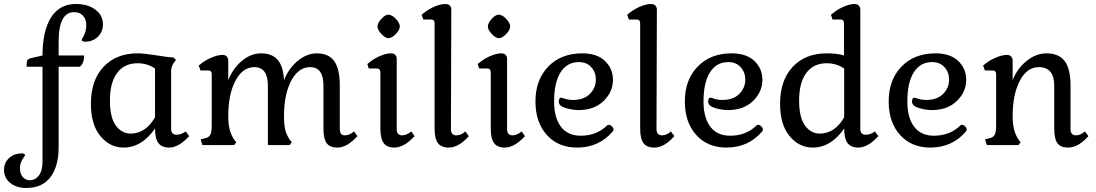

<svg xmlns="http://www.w3.org/2000/svg" viewBox="-115 -729 5507 965"><path d="M179.7 11.7V-393.6H286.1Q307.6 -409.2 307.6 -450.2H179.7V-519.5Q179.7 -668 257.8 -668Q285.2 -668 301.8 -650.4Q318.4 -632.8 318.4 -603.5Q318.4 -581.1 312.5 -564.5Q306.6 -547.9 301.3 -540Q295.9 -532.2 295.9 -529.3Q295.9 -519.5 313.5 -519.5Q351.6 -519.5 377 -544.4Q402.3 -569.3 402.3 -607.4Q402.3 -652.3 364.3 -680.7Q326.2 -709 266.6 -709Q183.6 -709 141.1 -640.6Q98.6 -572.3 98.6 -450.2L40 -436.5Q25.4 -432.6 22 -425.3Q18.6 -418 18.6 -393.6H98.6V82Q98.6 128.9 80.6 152.8Q62.5 176.8 35.2 176.8Q13.7 176.8 -0.5 160.6Q-14.6 144.5 -14.6 117.2Q-14.6 98.6 -8.3 84Q-2 69.3 4.4 61.5Q10.7 53.7 10.7 51.8Q10.7 42 -5.9 42Q-43.9 42 -69.3 65.4Q-94.7 88.9 -94.7 124Q-94.7 166 -63 190.9Q-31.2 215.8 16.6 215.8Q97.7 215.8 138.7 161.1Q179.7 106.4 179.7 11.7Z M437.5 -224.6Q437.5 -313.5 473.6 -362.3Q509.8 -411.1 576.2 -411.1Q625 -411.1 664.1 -384.8V-139.6Q617.2 -57.6 541 -57.6Q497.1 -57.6 467.3 -97.7Q437.5 -137.7 437.5 -224.6ZM664.1 -83Q664.1 -32.2 681.2 -9.8Q698.2 12.7 735.4 12.7Q783.2 12.7 835.9 -44.9L818.4 -68.4Q795.9 -51.8 773.4 -51.8Q745.1 -51.8 745.1 -80.1V-375Q745.1 -390.6 756.8 -411.1L769.5 -427.7L757.8 -439.5Q730.5 -441.4 668.9 -451.2Q607.4 -460.9 577.1 -460.9Q468.8 -460.9 405.3 -393.1Q341.8 -325.2 341.8 -208Q341.8 -102.5 389.6 -44.9Q437.5 12.7 505.9 12.7Q597.7 12.7 664.1 -83Z M1681.6 -44.9 1664.1 -68.4Q1641.6 -48.8 1618.2 -48.8Q1592.8 -48.8 1592.8 -80.1V-298.8Q1592.8 -382.8 1564.9 -421.9Q1537.1 -460.9 1476.6 -460.9Q1427.7 -460.9 1381.8 -423.3Q1335.9 -385.7 1312.5 -326.2Q1308.6 -396.5 1280.3 -428.7Q1252 -460.9 1196.3 -460.9Q1146.5 -460.9 1101.1 -423.3Q1055.7 -385.7 1032.2 -326.2V-424.8Q1032.2 -437.5 1024.4 -445.3Q1016.6 -453.1 1003.9 -453.1Q978.5 -453.1 944.3 -438Q910.2 -422.9 883.8 -399.4L892.6 -375H931.6Q949.2 -375 949.2 -355.5V-100.6Q949.2 -65.4 941.9 -51.3Q934.6 -37.1 911.1 -33.2L893.6 -28.3L902.3 0H1061.5L1072.3 -13.7L1061.5 -28.3Q1032.2 -69.3 1032.2 -144.5Q1032.2 -254.9 1068.4 -323.2Q1104.5 -391.6 1163.1 -391.6Q1231.4 -391.6 1231.4 -298.8V0H1340.8L1351.6 -13.7Q1328.1 -42 1320.3 -70.3Q1312.5 -98.6 1312.5 -144.5V-156.2Q1314.5 -261.7 1350.6 -326.7Q1386.7 -391.6 1443.4 -391.6Q1510.7 -391.6 1510.7 -298.8V-83Q1510.7 -31.2 1526.9 -9.3Q1543 12.7 1581.1 12.7Q1628.9 12.7 1681.6 -44.9Z M1894.5 -595.7Q1894.5 -613.3 1874.5 -634.3Q1854.5 -655.3 1836.9 -655.3Q1821.3 -655.3 1801.8 -634.3Q1782.2 -613.3 1782.2 -595.7Q1782.2 -579.1 1802.2 -558.1Q1822.3 -537.1 1836.9 -537.1Q1854.5 -537.1 1874.5 -558.1Q1894.5 -579.1 1894.5 -595.7ZM1968.8 -44.9 1952.1 -68.4Q1928.7 -48.8 1906.2 -48.8Q1878.9 -48.8 1878.9 -80.1V-433.6Q1878.9 -446.3 1871.1 -453.6Q1863.3 -460.9 1849.6 -460.9Q1824.2 -460.9 1791 -445.8Q1757.8 -430.7 1731.4 -407.2L1738.3 -384.8H1779.3Q1796.9 -384.8 1796.9 -363.3V-83Q1796.9 -32.2 1813.5 -9.8Q1830.1 12.7 1867.2 12.7Q1916 12.7 1968.8 -44.9Z M2241.2 -44.9 2223.6 -68.4Q2203.1 -48.8 2178.7 -48.8Q2151.4 -48.8 2151.4 -80.1L2153.3 -679.7Q2153.3 -693.4 2145.5 -701.2Q2137.7 -709 2124 -709Q2097.7 -709 2063.5 -693.4Q2029.3 -677.7 2003.9 -654.3L2012.7 -630.9H2051.8Q2069.3 -630.9 2069.3 -611.3V-83Q2069.3 -32.2 2085.9 -9.8Q2102.5 12.7 2140.6 12.7Q2190.4 12.7 2241.2 -44.9Z M2449.2 -595.7Q2449.2 -613.3 2429.2 -634.3Q2409.2 -655.3 2391.6 -655.3Q2376 -655.3 2356.4 -634.3Q2336.9 -613.3 2336.9 -595.7Q2336.9 -579.1 2356.9 -558.1Q2377 -537.1 2391.6 -537.1Q2409.2 -537.1 2429.2 -558.1Q2449.2 -579.1 2449.2 -595.7ZM2523.4 -44.9 2506.8 -68.4Q2483.4 -48.8 2460.9 -48.8Q2433.6 -48.8 2433.6 -80.1V-433.6Q2433.6 -446.3 2425.8 -453.6Q2418 -460.9 2404.3 -460.9Q2378.9 -460.9 2345.7 -445.8Q2312.5 -430.7 2286.1 -407.2L2293 -384.8H2334Q2351.6 -384.8 2351.6 -363.3V-83Q2351.6 -32.2 2368.2 -9.8Q2384.8 12.7 2421.9 12.7Q2470.7 12.7 2523.4 -44.9Z M2964.8 -68.4Q2968.8 -76.2 2968.8 -77.1Q2968.8 -85.9 2960.4 -93.8Q2952.1 -101.6 2944.3 -101.6Q2939.5 -101.6 2936.5 -98.6Q2883.8 -46.9 2803.7 -46.9Q2738.3 -46.9 2704.1 -92.3Q2669.9 -137.7 2669.9 -218.8Q2669.9 -314.5 2702.6 -365.7Q2735.4 -417 2793.9 -417Q2834 -417 2856.9 -391.1Q2879.9 -365.2 2879.9 -329.1Q2879.9 -287.1 2849.6 -256.8Q2819.3 -226.6 2764.6 -226.6Q2743.2 -226.6 2725.6 -232.4Q2708 -238.3 2706.1 -238.3Q2693.4 -238.3 2693.4 -217.8Q2693.4 -196.3 2728 -186Q2762.7 -175.8 2793 -175.8Q2872.1 -175.8 2918.9 -221.7Q2965.8 -267.6 2965.8 -328.1Q2965.8 -383.8 2925.8 -422.4Q2885.7 -460.9 2811.5 -460.9Q2705.1 -460.9 2640.6 -394.5Q2576.2 -328.1 2576.2 -218.8Q2576.2 -114.3 2633.3 -50.8Q2690.4 12.7 2785.2 12.7Q2895.5 12.7 2964.8 -68.4Z M3274.4 -44.9 3256.8 -68.4Q3236.3 -48.8 3211.9 -48.8Q3184.6 -48.8 3184.6 -80.1L3186.5 -679.7Q3186.5 -693.4 3178.7 -701.2Q3170.9 -709 3157.2 -709Q3130.9 -709 3096.7 -693.4Q3062.5 -677.7 3037.1 -654.3L3045.9 -630.9H3085Q3102.5 -630.9 3102.5 -611.3V-83Q3102.5 -32.2 3119.1 -9.8Q3135.7 12.7 3173.8 12.7Q3223.6 12.7 3274.4 -44.9Z M3715.8 -68.4Q3719.7 -76.2 3719.7 -77.1Q3719.7 -85.9 3711.4 -93.8Q3703.1 -101.6 3695.3 -101.6Q3690.4 -101.6 3687.5 -98.6Q3634.8 -46.9 3554.7 -46.9Q3489.3 -46.9 3455.1 -92.3Q3420.9 -137.7 3420.9 -218.8Q3420.9 -314.5 3453.6 -365.7Q3486.3 -417 3544.9 -417Q3585 -417 3607.9 -391.1Q3630.9 -365.2 3630.9 -329.1Q3630.9 -287.1 3600.6 -256.8Q3570.3 -226.6 3515.6 -226.6Q3494.1 -226.6 3476.6 -232.4Q3459 -238.3 3457 -238.3Q3444.3 -238.3 3444.3 -217.8Q3444.3 -196.3 3479 -186Q3513.7 -175.8 3543.9 -175.8Q3623 -175.8 3669.9 -221.7Q3716.8 -267.6 3716.8 -328.1Q3716.8 -383.8 3676.8 -422.4Q3636.7 -460.9 3562.5 -460.9Q3456.1 -460.9 3391.6 -394.5Q3327.1 -328.1 3327.1 -218.8Q3327.1 -114.3 3384.3 -50.8Q3441.4 12.7 3536.1 12.7Q3646.5 12.7 3715.8 -68.4Z M3901.4 -224.6Q3901.4 -313.5 3937.5 -362.3Q3973.6 -411.1 4040 -411.1Q4088.9 -411.1 4127.9 -384.8V-139.6Q4081.1 -57.6 4004.9 -57.6Q3960.9 -57.6 3931.2 -97.7Q3901.4 -137.7 3901.4 -224.6ZM4127.9 -83Q4127.9 -32.2 4145 -9.8Q4162.1 12.7 4199.2 12.7Q4247.1 12.7 4299.8 -44.9L4282.2 -68.4Q4259.8 -51.8 4237.3 -51.8Q4209 -51.8 4209 -80.1V-679.7Q4209 -693.4 4201.2 -701.2Q4193.4 -709 4179.7 -709Q4154.3 -709 4120.6 -693.4Q4086.9 -677.7 4061.5 -654.3L4069.3 -630.9H4109.4Q4127 -630.9 4127 -611.3V-450.2Q4093.8 -460.9 4041 -460.9Q3932.6 -460.9 3869.1 -393.1Q3805.7 -325.2 3805.7 -208Q3805.7 -102.5 3853.5 -44.9Q3901.4 12.7 3969.7 12.7Q4061.5 12.7 4127.9 -83Z M4740.2 -68.4Q4744.1 -76.2 4744.1 -77.1Q4744.1 -85.9 4735.8 -93.8Q4727.5 -101.6 4719.7 -101.6Q4714.8 -101.6 4711.9 -98.6Q4659.2 -46.9 4579.1 -46.9Q4513.7 -46.9 4479.5 -92.3Q4445.3 -137.7 4445.3 -218.8Q4445.3 -314.5 4478 -365.7Q4510.7 -417 4569.3 -417Q4609.4 -417 4632.3 -391.1Q4655.3 -365.2 4655.3 -329.1Q4655.3 -287.1 4625 -256.8Q4594.7 -226.6 4540 -226.6Q4518.6 -226.6 4501 -232.4Q4483.4 -238.3 4481.4 -238.3Q4468.8 -238.3 4468.8 -217.8Q4468.8 -196.3 4503.4 -186Q4538.1 -175.8 4568.4 -175.8Q4647.5 -175.8 4694.3 -221.7Q4741.2 -267.6 4741.2 -328.1Q4741.2 -383.8 4701.2 -422.4Q4661.1 -460.9 4586.9 -460.9Q4480.5 -460.9 4416 -394.5Q4351.6 -328.1 4351.6 -218.8Q4351.6 -114.3 4408.7 -50.8Q4465.8 12.7 4560.5 12.7Q4670.9 12.7 4740.2 -68.4Z M5355.5 -44.9 5337.9 -68.4Q5315.4 -48.8 5293 -48.8Q5265.6 -48.8 5265.6 -80.1V-298.8Q5265.6 -382.8 5236.3 -421.9Q5207 -460.9 5144.5 -460.9Q5092.8 -460.9 5045.4 -423.3Q4998 -385.7 4974.6 -326.2V-424.8Q4974.6 -437.5 4966.8 -445.3Q4959 -453.1 4946.3 -453.1Q4920.9 -453.1 4886.7 -438Q4852.5 -422.9 4826.2 -399.4L4835 -375H4874Q4891.6 -375 4891.6 -355.5V-100.6Q4891.6 -65.4 4884.3 -51.3Q4877 -37.1 4853.5 -33.2L4835.9 -28.3L4844.7 0H5003.9L5014.6 -13.7L5003.9 -28.3Q4974.6 -69.3 4974.6 -144.5Q4974.6 -254.9 5010.7 -323.2Q5046.9 -391.6 5105.5 -391.6Q5183.6 -391.6 5183.6 -298.8V-83Q5183.6 -31.2 5199.7 -9.3Q5215.8 12.7 5252.9 12.7Q5304.7 12.7 5355.5 -44.9Z"/></svg>

Font: Kurale
Style: Regular
Weight: 400
Version: 1.0; ttfautohint (v1.3)